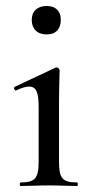

<svg xmlns="http://www.w3.org/2000/svg" viewBox="-20 -621 310 641"><path d="M136 -506C166 -506 183 -524 183 -555C183 -584 166 -601 136 -601C105 -601 86 -584 86 -555C86 -524 105 -506 136 -506ZM49 0C74 0 107 -2 143 -2C179 -2 212 0 237 0C241 0 241 -12 237 -12C188 -12 177 -26 177 -81V-267C177 -332 179 -372 179 -386C179 -390 174 -396 169 -396C167 -396 167 -396 165 -395L29 -331C24 -329 29 -317 34 -319C52 -328 67 -332 77 -332C101 -332 109 -312 109 -265V-81C109 -26 97 -12 49 -12C45 -12 45 0 49 0Z"/></svg>

Font: Cormorant Infant Book
Style: Regular
Weight: 500
Designer: Christian Thalmann (Catharsis Fonts)
Version: Version 1.000;PS 002.000;hotconv 1.0.88;makeotf.lib2.5.64775